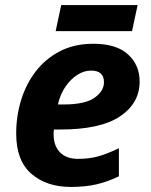

<svg xmlns="http://www.w3.org/2000/svg" viewBox="-20 -729 597 759"><path d="M260 10Q164 10 104 -42Q44 -94 44 -201Q44 -270 63.5 -333.5Q83 -397 121.5 -447Q160 -497 217 -526.5Q274 -556 349 -556Q440 -556 486 -514Q532 -472 532 -407Q532 -321 454.5 -269Q377 -217 218 -217H193Q192 -211 192 -206.5Q192 -202 192 -197Q192 -153 217 -127Q242 -101 289 -101Q332 -101 367 -110.5Q402 -120 450 -143V-32Q407 -11 362.5 -0.5Q318 10 260 10ZM209 -316H231Q316 -316 353.5 -342.5Q391 -369 391 -404Q391 -450 340 -450Q312 -450 285.5 -433Q259 -416 238.5 -386Q218 -356 209 -316ZM200 -606 222 -709H524L502 -606Z"/></svg>

Font: BC Sans
Style: Bold Italic
Weight: 700
Italic angle: -12°
Designer: Monotype Design Team
Province of B.C.
Foundry: Monotype Imaging Inc.
Version: Version 2.000;GOOG;noto-source:20170915:90ef993387c0